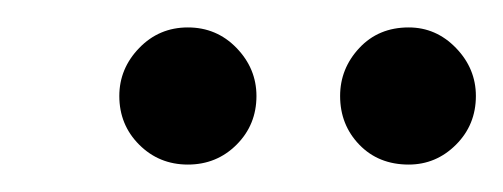

<svg xmlns="http://www.w3.org/2000/svg" viewBox="-20 -694 367 140"><path d="M117 -574Q96 -574 81.5 -588.5Q67 -603 67 -624Q67 -644 81.5 -659Q96 -674 117 -674Q138 -674 152.5 -659Q167 -644 167 -624Q167 -603 152.5 -588.5Q138 -574 117 -574ZM278 -574Q256 -574 242 -588.5Q228 -603 228 -624Q228 -644 242 -659Q256 -674 278 -674Q298 -674 312.5 -659Q327 -644 327 -624Q327 -603 312.5 -588.5Q298 -574 278 -574Z"/></svg>

Font: DM Sans 18pt
Style: Italic
Weight: 400
Italic angle: -10°
Designer: Colophon Foundry, Jonny Pinhorn
Foundry: Colophon Foundry
Version: Version 4.004;gftools[0.9.30]